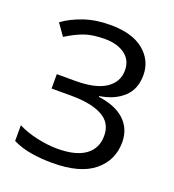

<svg xmlns="http://www.w3.org/2000/svg" viewBox="-133 -828 855 942"><g transform="rotate(20 294.0 -357.0)"><path d="M519 -547Q519 -474 473 -431.5Q427 -389 350 -377V-373Q440 -361 487 -316.5Q534 -272 534 -202Q534 -108 462 -49Q390 10 246 10Q188 10 135.5 1.5Q83 -7 38 -29V-111Q84 -88 140 -76Q196 -64 245 -64Q341 -64 390.5 -100Q440 -136 440 -202Q440 -270 382 -301Q324 -332 220 -332H118V-407H215Q321 -407 373.5 -442.5Q426 -478 426 -538Q426 -592 386 -621Q346 -650 282 -650Q214 -650 170 -633Q126 -616 84 -589L41 -650Q83 -681 144.5 -702.5Q206 -724 283 -724Q398 -724 458.5 -674Q519 -624 519 -547Z"/></g></svg>

Font: BC Sans
Style: Regular
Weight: 400
Designer: Monotype Design Team
Province of B.C.
Foundry: Monotype Imaging Inc.
Version: Version 2.000;GOOG;noto-source:20170915:90ef993387c0